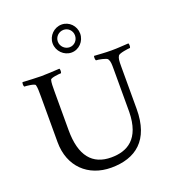

<svg xmlns="http://www.w3.org/2000/svg" viewBox="-157 -1005 1014 1127"><g transform="rotate(-20 350.5 -441.0)"><path d="M301.8 -798.8C301.8 -829.1 327.1 -852.5 356.4 -852.5C385.7 -852.5 409.2 -829.1 409.2 -798.8C409.2 -768.6 385.7 -744.1 356.4 -744.1C327.1 -744.1 301.8 -768.6 301.8 -798.8ZM269.5 -798.8C269.5 -751 309.6 -710.9 356.4 -710.9C403.3 -710.9 441.4 -751 441.4 -798.8C441.4 -846.7 403.3 -885.7 356.4 -885.7C309.6 -885.7 269.5 -846.7 269.5 -798.8ZM601.6 -269.5V-533.2C601.6 -570.3 602.5 -585 611.3 -599.6C618.2 -611.3 675.8 -619.1 687.5 -619.1C692.4 -629.9 690.4 -642.6 687.5 -647.5C642.6 -645.5 626 -642.6 581.1 -642.6C538.1 -642.6 511.7 -645.5 472.7 -647.5C470.7 -641.6 469.7 -626 474.6 -619.1C490.2 -619.1 539.1 -609.4 544.9 -599.6C554.7 -584 554.7 -567.4 554.7 -532.2V-267.6C551.8 -99.6 465.8 -52.7 365.2 -52.7C248 -52.7 183.6 -127.9 183.6 -289.1V-530.3C183.6 -559.6 183.6 -586.9 188.5 -602.5C191.4 -613.3 244.1 -618.2 255.9 -618.2C259.8 -623 260.7 -641.6 255.9 -646.5C215.8 -644.5 179.7 -641.6 141.6 -641.6C103.5 -641.6 66.4 -644.5 26.4 -646.5C21.5 -641.6 22.5 -623 26.4 -618.2C38.1 -618.2 90.8 -613.3 93.8 -602.5C98.6 -586.9 98.6 -559.6 98.6 -530.3V-245.1C98.6 -91.8 201.2 3.9 344.7 3.9C497.1 3.9 601.6 -74.2 601.6 -269.5Z"/></g></svg>

Font: Crimson
Style: Roman
Weight: 400
Version: Version 0.2